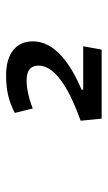

<svg xmlns="http://www.w3.org/2000/svg" viewBox="117 -860 352 626"><g transform="rotate(-90 293.0 -547.0)"><path d="M219.2 -391.6H444.3L455.1 -451.7H313.5V-457C397 -492.2 471.2 -543.9 471.2 -615.7C471.2 -670.4 431.2 -703.1 361.3 -703.1C313 -703.1 276.9 -695.3 237.8 -674.8L252.4 -616.2C284.2 -628.9 317.4 -636.2 343.8 -636.2C376.5 -636.2 392.1 -623 392.1 -597.7C392.1 -537.1 300.3 -491.7 212.4 -460Z"/></g></svg>

Font: Cascadia Mono NF SemiLight
Style: Italic
Weight: 350
Italic angle: -10°
Monospace: yes
Designer: Aaron Bell
Foundry: Saja Typeworks
Version: Version 2404.023